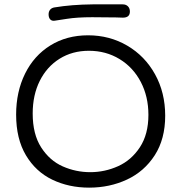

<svg xmlns="http://www.w3.org/2000/svg" viewBox="-20 -869 832 881"><path d="M54 -343Q54 -448 95 -531Q136 -614 211 -660.5Q286 -707 384 -707Q483 -707 564 -659.5Q645 -612 691.5 -528Q738 -444 738 -338Q738 -231 690 -156.5Q642 -82 562.5 -45Q483 -8 389 -8Q296 -8 220 -44.5Q144 -81 99 -156.5Q54 -232 54 -343ZM661 -342Q661 -426 626 -493Q591 -560 528.5 -598Q466 -636 388 -636Q312 -636 253.5 -599.5Q195 -563 162.5 -498Q130 -433 130 -348Q130 -253 169 -192.5Q208 -132 268 -105.5Q328 -79 394 -79Q461 -79 522 -106.5Q583 -134 622 -193.5Q661 -253 661 -342ZM203 -803Q203 -816 210 -824.5Q217 -833 230 -835Q308 -848 406 -849H464H543Q558 -849 567 -840Q576 -831 576 -816Q576 -788 544 -788Q526 -788 512 -789L403 -790Q334 -790 286.5 -782.5Q239 -775 231 -774Q218 -772 210.5 -780Q203 -788 203 -803Z"/></svg>

Font: Mali
Style: Regular
Weight: 400
Version: Version 1.000; ttfautohint (v1.6)